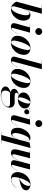

<svg xmlns="http://www.w3.org/2000/svg" viewBox="1814 -2614 1060 4728"><g transform="rotate(90 2344.0 -250.0)"><path d="M188.5 -745.5H110V-750H318.5L205 -328.5Q229.5 -395 261.8 -432Q294 -469 348 -469Q415.5 -469 451.5 -422Q487.5 -375 487.5 -297.5Q487.5 -239 465 -184Q442.5 -129 403 -85.2Q363.5 -41.5 312.2 -15.8Q261 10 203 10Q142.5 10 94.5 -27.8Q46.5 -65.5 20 -120ZM134.5 -65Q134.5 -36.5 142.8 -17Q151 2.5 177.5 2.5Q203.5 2.5 229.2 -22.5Q255 -47.5 277.8 -88.2Q300.5 -129 318 -177.5Q335.5 -226 345.5 -274Q355.5 -322 355.5 -360.5Q355.5 -400 343.8 -423.5Q332 -447 309.5 -447Q279 -447 255.2 -415.2Q231.5 -383.5 213.2 -335.5Q195 -287.5 181 -238.5Z M671.5 -675Q671.5 -709 695.8 -734.5Q720 -760 756 -760Q792 -760 816.8 -734.5Q841.5 -709 841.5 -675Q841.5 -641 816.8 -615.2Q792 -589.5 756 -589.5Q720 -589.5 695.8 -615.2Q671.5 -641 671.5 -675ZM811 -158.5Q775.5 -75.5 738.5 -32.8Q701.5 10 640.5 10Q592.5 10 571.5 -9Q550.5 -28 550.5 -60Q550.5 -73 553.2 -85.8Q556 -98.5 558 -107L654 -455.5H582V-460H783.5L668 -36.5Q665.5 -29 665.5 -21Q665.5 -6.5 679 -6.5Q695.5 -6.5 715 -18.8Q734.5 -31 757.2 -64Q780 -97 806.5 -159.5Z M1030 10Q949 10 905.2 -31Q861.5 -72 861.5 -147Q861.5 -210 885.5 -267.8Q909.5 -325.5 951.2 -371.2Q993 -417 1046.5 -443.5Q1100 -470 1159.5 -470Q1241 -470 1285.8 -427.5Q1330.5 -385 1330.5 -310Q1330.5 -248 1307.2 -190.8Q1284 -133.5 1242.8 -88.2Q1201.5 -43 1147 -16.5Q1092.5 10 1030 10ZM1023.5 5.5Q1048 5.5 1074 -24.2Q1100 -54 1124.5 -102Q1149 -150 1168.5 -206.2Q1188 -262.5 1199.5 -316.2Q1211 -370 1211 -410Q1211 -435.5 1200.2 -450.2Q1189.5 -465 1166.5 -465Q1142 -465 1115.8 -435.5Q1089.5 -406 1065.2 -357.8Q1041 -309.5 1021.5 -253.5Q1002 -197.5 990.5 -143.5Q979 -89.5 979 -49.5Q979 -24 989.5 -9.2Q1000 5.5 1023.5 5.5Z M1635 -158.5Q1600 -75.5 1562.8 -32.8Q1525.5 10 1466.5 10Q1418 10 1396.2 -9Q1374.5 -28 1374.5 -60Q1374.5 -74 1377.2 -86.8Q1380 -99.5 1382 -107L1554.5 -745.5H1471V-750H1684.5L1492 -36Q1490 -28 1490 -20.5Q1490 -6.5 1503.5 -6.5Q1519.5 -6.5 1539 -18.8Q1558.5 -31 1581.5 -64Q1604.5 -97 1631 -159.5Z M1845 10Q1764 10 1720.2 -31Q1676.5 -72 1676.5 -147Q1676.5 -210 1700.5 -267.8Q1724.5 -325.5 1766.2 -371.2Q1808 -417 1861.5 -443.5Q1915 -470 1974.5 -470Q2056 -470 2100.8 -427.5Q2145.5 -385 2145.5 -310Q2145.5 -248 2122.2 -190.8Q2099 -133.5 2057.8 -88.2Q2016.5 -43 1962 -16.5Q1907.5 10 1845 10ZM1838.5 5.5Q1863 5.5 1889 -24.2Q1915 -54 1939.5 -102Q1964 -150 1983.5 -206.2Q2003 -262.5 2014.5 -316.2Q2026 -370 2026 -410Q2026 -435.5 2015.2 -450.2Q2004.5 -465 1981.5 -465Q1957 -465 1930.8 -435.5Q1904.5 -406 1880.2 -357.8Q1856 -309.5 1836.5 -253.5Q1817 -197.5 1805.5 -143.5Q1794 -89.5 1794 -49.5Q1794 -24 1804.5 -9.2Q1815 5.5 1838.5 5.5Z M2428.5 -160Q2377.5 -160 2337.5 -177.5Q2299.5 -172.5 2281.5 -156.2Q2263.5 -140 2263.5 -123Q2263.5 -97 2290.8 -89Q2318 -81 2356.5 -81Q2374 -81 2399.5 -81.2Q2425 -81.5 2449.2 -81.8Q2473.5 -82 2487.5 -82Q2549.5 -82 2589.8 -53.2Q2630 -24.5 2630 42Q2630 96.5 2602.8 137.5Q2575.5 178.5 2530 205.8Q2484.5 233 2429.8 246.5Q2375 260 2319.5 260Q2217.5 260 2163.5 228.8Q2109.5 197.5 2109.5 143Q2109.5 113.5 2130.8 88.5Q2152 63.5 2185.5 46.8Q2219 30 2256 25Q2216 14 2191.8 -9.8Q2167.5 -33.5 2167.5 -67Q2167.5 -100 2190.2 -123.8Q2213 -147.5 2250.5 -162Q2288 -176.5 2331.5 -180.5Q2297 -197.5 2277 -227Q2257 -256.5 2257 -296.5Q2257 -344.5 2287.8 -383.8Q2318.5 -423 2368.8 -446.2Q2419 -469.5 2478.5 -469.5Q2568.5 -469.5 2617 -416.5Q2656.5 -465 2712 -465Q2747 -465 2771 -442.8Q2795 -420.5 2795 -385Q2795 -357 2778.5 -337.2Q2762 -317.5 2732 -317.5Q2707.5 -317.5 2689.5 -334Q2671.5 -350.5 2671.5 -377.5Q2671.5 -404.5 2690.8 -420.8Q2710 -437 2735.5 -437Q2750.5 -437 2764.5 -430.2Q2778.5 -423.5 2786.5 -411.5Q2778.5 -434 2758.5 -447.2Q2738.5 -460.5 2712 -460.5Q2658.5 -460.5 2620 -413Q2650 -377.5 2650 -328.5Q2650 -281 2619.5 -242.8Q2589 -204.5 2538.5 -182.2Q2488 -160 2428.5 -160ZM2412 -166Q2427 -166 2443.2 -185.2Q2459.5 -204.5 2475 -235Q2490.5 -265.5 2503.2 -300Q2516 -334.5 2523.5 -365.8Q2531 -397 2531 -417Q2531 -437 2522.8 -450.5Q2514.5 -464 2495.5 -464Q2480.5 -464 2464.2 -444.8Q2448 -425.5 2432.5 -395Q2417 -364.5 2404.2 -330.2Q2391.5 -296 2384 -264.8Q2376.5 -233.5 2376.5 -213.5Q2376.5 -193.5 2385 -179.8Q2393.5 -166 2412 -166ZM2209.5 150.5Q2209.5 252 2337.5 252Q2390.5 252 2438.8 238.8Q2487 225.5 2525 202.2Q2563 179 2584.8 149.5Q2606.5 120 2606.5 88Q2606.5 34 2537.5 34H2326Q2297.5 34 2272 29Q2246.5 41.5 2228 74.8Q2209.5 108 2209.5 150.5Z M2938.5 -675Q2938.5 -709 2962.8 -734.5Q2987 -760 3023 -760Q3059 -760 3083.8 -734.5Q3108.5 -709 3108.5 -675Q3108.5 -641 3083.8 -615.2Q3059 -589.5 3023 -589.5Q2987 -589.5 2962.8 -615.2Q2938.5 -641 2938.5 -675ZM3078 -158.5Q3042.5 -75.5 3005.5 -32.8Q2968.5 10 2907.5 10Q2859.5 10 2838.5 -9Q2817.5 -28 2817.5 -60Q2817.5 -73 2820.2 -85.8Q2823 -98.5 2825 -107L2921 -455.5H2849V-460H3050.5L2935 -36.5Q2932.5 -29 2932.5 -21Q2932.5 -6.5 2946 -6.5Q2962.5 -6.5 2982 -18.8Q3001.5 -31 3024.2 -64Q3047 -97 3073.5 -159.5Z M3515.5 245.5V250H3225.5V245.5H3304L3409.5 -144Q3392.5 -102.5 3369.5 -67.5Q3346.5 -32.5 3318 -11.2Q3289.5 10 3256 10Q3187 10 3156.5 -33.8Q3126 -77.5 3126 -152.5Q3126 -210 3147.2 -266.2Q3168.5 -322.5 3204.2 -368.5Q3240 -414.5 3284.2 -442.2Q3328.5 -470 3374.5 -470Q3422 -470 3439 -434.5Q3456 -399 3456 -349Q3456 -332.5 3453.5 -310.5L3491 -450L3624.5 -470L3432.5 245.5ZM3452 -351Q3452 -390 3442.2 -414.8Q3432.5 -439.5 3408 -439.5Q3388 -439.5 3366.5 -415.8Q3345 -392 3325.2 -353Q3305.5 -314 3289.8 -267.8Q3274 -221.5 3264.8 -176.5Q3255.5 -131.5 3255.5 -96Q3255.5 -61.5 3266.8 -41.2Q3278 -21 3299.5 -21Q3321 -21 3342.5 -43Q3364 -65 3383.8 -101.2Q3403.5 -137.5 3418.8 -181.2Q3434 -225 3443 -269.2Q3452 -313.5 3452 -351Z M3877 -460 3795 -143Q3780 -84 3778.5 -53Q3777 -22 3803.5 -22Q3819.5 -22 3843.2 -45.2Q3867 -68.5 3893.5 -109.2Q3920 -150 3944.2 -203.5Q3968.5 -257 3985 -317L4021.5 -460H4155L4041.5 -36.5Q4039.5 -28.5 4039.5 -20Q4039.5 -6.5 4052.5 -6.5Q4069 -6.5 4088.5 -18.8Q4108 -31 4131 -64Q4154 -97 4180.5 -159.5L4184.5 -158.5Q4149.5 -75.5 4112.2 -32.8Q4075 10 4017 10Q3968.5 10 3946.5 -10.2Q3924.5 -30.5 3924.5 -61.5Q3924.5 -69 3926 -79Q3927.5 -89 3929.5 -97.5L3969.5 -256Q3952.5 -208.5 3928.5 -161.2Q3904.5 -114 3876 -75.2Q3847.5 -36.5 3815.5 -13.2Q3783.5 10 3750.5 10Q3685.5 10 3667 -32.8Q3648.5 -75.5 3663 -141L3741.5 -455.5H3676V-460Z M4340 -69Q4340 -28 4356.8 -13Q4373.5 2 4400.5 2Q4457 2 4511.5 -33.2Q4566 -68.5 4608.5 -131.5L4612 -129.5Q4589 -94 4556.5 -62Q4524 -30 4480.5 -10Q4437 10 4381 10Q4300 10 4259 -36.2Q4218 -82.5 4218 -150Q4218 -211.5 4241 -268.8Q4264 -326 4304.8 -371.5Q4345.5 -417 4399.8 -443.5Q4454 -470 4516 -470Q4587 -470 4626.2 -439Q4665.5 -408 4665.5 -363Q4665.5 -315.5 4627.5 -280.2Q4589.5 -245 4521 -223.8Q4452.5 -202.5 4360.5 -196.5Q4351 -160.5 4345.5 -127.5Q4340 -94.5 4340 -69ZM4530.5 -464.5Q4506 -464.5 4481.5 -441.2Q4457 -418 4434.5 -379.2Q4412 -340.5 4393.2 -293.8Q4374.5 -247 4362 -200.5Q4404.5 -207 4440.5 -231.2Q4476.5 -255.5 4503 -289.5Q4529.5 -323.5 4543.8 -359.5Q4558 -395.5 4558 -425Q4558 -440.5 4552.2 -452.5Q4546.5 -464.5 4530.5 -464.5Z"/></g></svg>

Font: Bodoni* 36pt
Style: Bold Italic
Weight: 700
Italic angle: -13°
Version: Version 2.3